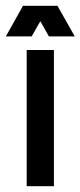

<svg xmlns="http://www.w3.org/2000/svg" viewBox="-45 -641 277 661"><path d="M152.8 -621.1 212.4 -515.6H123.5L93.8 -567.9L64 -515.6H-24.9L34.2 -621.1ZM140.6 -468.8V0H46.9V-468.8Z"/></svg>

Font: Lambda
Style: Regular
Weight: 400
Designer: GGBotNet
Version: 0.22